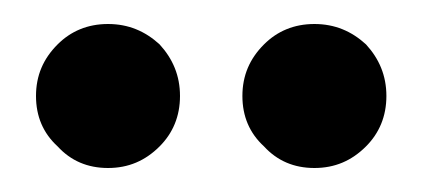

<svg xmlns="http://www.w3.org/2000/svg" viewBox="-20 -760 352 160"><path d="M70 -620C70 -620 70 -620 70 -620C87 -620 101 -626 113 -638C124 -649 130 -663 130 -680C130 -680 130 -680 130 -680C130 -697 124 -711 113 -723C101 -734 87 -740 70 -740C70 -740 70 -740 70 -740C53 -740 39 -734 28 -723C16 -711 10 -697 10 -680C10 -680 10 -680 10 -680C10 -663 16 -649 28 -638C39 -626 53 -620 70 -620ZM242 -620C242 -620 242 -620 242 -620C259 -620 273 -626 285 -638C296 -649 302 -663 302 -680C302 -680 302 -680 302 -680C302 -697 296 -711 285 -723C273 -734 259 -740 242 -740C242 -740 242 -740 242 -740C225 -740 211 -734 200 -723C188 -711 182 -697 182 -680C182 -680 182 -680 182 -680C182 -663 188 -649 200 -638C211 -626 225 -620 242 -620Z"/></svg>

Font: Girnar Poppins
Style: Medium
Weight: 500
Designer: Ninad Kale (Devanagari), Jonny Pinhorn (Latin)
Foundry: Indian Type Foundry
Version: ""